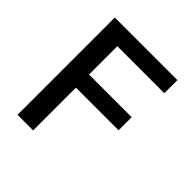

<svg xmlns="http://www.w3.org/2000/svg" viewBox="-187 -836 974 974"><g transform="rotate(45 300.0 -349.0)"><path d="M86 0V-698H535V-604H198V-401H504V-307H198V0Z"/></g></svg>

Font: IBM Plaex Mono Medium
Style: Regular
Weight: 500
Designer: Mike Abbink, Paul van der Laan, Pieter van Rosmalen
Foundry: Bold Monday
Version: Version 2.003